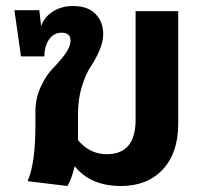

<svg xmlns="http://www.w3.org/2000/svg" viewBox="-20 -604 692 640"><path d="M432 -567H574V-191Q574 -94 522.5 -39Q471 16 383 16Q282 16 229 -50Q219 -8 205 16L72 0Q98 -60 98 -183V-231Q98 -277 116.5 -316Q135 -355 156.5 -376.5Q178 -398 196.5 -423Q215 -448 215 -469Q215 -495 185 -495Q159 -495 143.5 -472.5Q128 -450 128 -416H50L28 -570H111L117 -517Q128 -548 157 -566Q186 -584 223 -584Q273 -584 298.5 -557.5Q324 -531 324 -491Q324 -464 311 -434.5Q298 -405 282 -381.5Q266 -358 253 -316Q240 -274 240 -225V-148V-137Q279 -90 336 -90Q432 -90 432 -205Z"/></svg>

Font: FiraGO SemiBold
Style: Regular
Weight: 600
Designer: bBox Type
Foundry: bBox Type GmbH
Version: Version 1.001;PS 001.001;hotconv 1.0.88;makeotf.lib2.5.64775